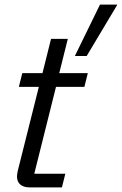

<svg xmlns="http://www.w3.org/2000/svg" viewBox="-20 -820 532 840"><path d="M111.7 0Q78.3 0 63.8 -17.9Q49.2 -35.8 57.5 -71.7L150 -440H62.5L77.5 -500H165.8L203.3 -650H276.7L239.2 -500H364.2L349.2 -440H225L130 -60H265.8L250.8 0ZM307.5 -575 417.5 -800H492.5L491.7 -796.7L359.2 -575Z"/></svg>

Font: Funnel Sans Light
Style: Italic
Weight: 300
Italic angle: -14.036°
Designer: NORD ID, Kristian Moeller
Foundry: Dicotype
Version: Version 1.000